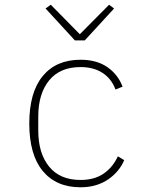

<svg xmlns="http://www.w3.org/2000/svg" viewBox="-20 -781 640 813"><path d="M321 12Q218 12 161 -57Q104 -126 104 -258Q104 -390 161 -459Q218 -528 321 -528Q390 -528 435 -496.5Q480 -465 499 -414L469 -402Q452 -448 414 -472.5Q376 -497 321 -497Q234 -497 188 -440.5Q142 -384 142 -287V-229Q142 -132 188 -75.5Q234 -19 321 -19Q380 -19 419 -46Q458 -73 479 -119L506 -103Q496 -79 479 -58.5Q462 -38 439 -22Q416 -6 386.5 3Q357 12 321 12ZM297 -610 173 -745 195 -761 318 -636 442 -761 463 -745 339 -610Z"/></svg>

Font: IBM Plex Mono ExtraLight
Style: Regular
Weight: 200
Monospace: yes
Designer: Mike Abbink, Paul van der Laan, Pieter van Rosmalen
Foundry: Bold Monday
Version: Version 2.3